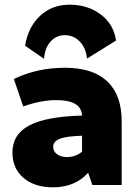

<svg xmlns="http://www.w3.org/2000/svg" viewBox="-20 -789 590 819"><path d="M168 -538 87 -594Q100 -674 151 -721.5Q202 -769 277 -769Q354 -769 409.5 -727.5Q465 -686 475 -616L351 -539Q347 -584 320.5 -611.5Q294 -639 257 -639Q220 -639 195.5 -611.5Q171 -584 168 -538ZM206 10Q127 10 80 -30.5Q33 -71 33 -138Q33 -216 105 -254Q177 -292 330 -296Q327 -362 220 -362Q156 -362 79 -335L39 -452Q138 -500 257 -500Q376 -500 437.5 -442Q499 -384 499 -272V0H374L356 -52Q300 10 206 10ZM207 -163Q207 -143 223.5 -131Q240 -119 266 -119Q302 -119 330 -142V-210Q263 -208 235 -197Q207 -186 207 -163Z"/></svg>

Font: Cantarell Extra Bold
Style: Regular
Weight: 800
Designer: Dave Crossland, Nikolaus Waxweiler, Florian Fecher, Jacques Le Bailly, Eben Sorkin, Alexei Vanyashin, Alexios Zavras, Em
Version: Version 0.303